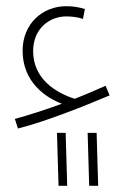

<svg xmlns="http://www.w3.org/2000/svg" viewBox="-20 -360 418 620"><path d="M38 55C126 33 254 -18 334 -52L321 -83C289 -69 255 -54 221 -41C162 -60 87 -104 87 -195C87 -267 139 -307 194 -307C211 -307 229 -305 248 -299L254 -331C233 -337 216 -340 194 -340C117 -340 53 -283 53 -196C53 -94 129 -44 180 -25C125 -5 72 12 28 24ZM268 240H297L292 69H263ZM169 240H197L192 69H164Z"/></svg>

Font: Noto Sans Arabic UI Cn XLt
Style: Regular
Weight: 200
Width: 3
Designer: Monotype Design Team, Nadine Chahine and Nizar Qandah
Foundry: Monotype Imaging Inc.
Version: Version 2.010